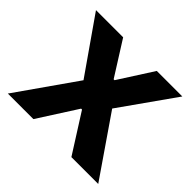

<svg xmlns="http://www.w3.org/2000/svg" viewBox="-130 -679 833 833"><g transform="rotate(45 286.0 -263.0)"><path d="M8.7 0 200 -273 23.2 -526.4H189.9L289.6 -368.4H295.1L396.3 -526.4H553L374.8 -274.2L563.4 0H398.7L285.4 -178.5H279.8L165.5 0Z"/></g></svg>

Font: Archivo Variable SemiBold
Style: Regular
Weight: 600
Designer: Hector Gatti
Foundry: Omnibus-Type
Version: Version 2.001